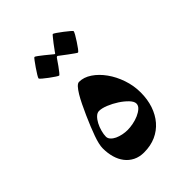

<svg xmlns="http://www.w3.org/2000/svg" viewBox="-131 -445 508 508"><g transform="rotate(-45 122.5 -191.5)"><path d="M212.9 -113.8Q212.9 -87.9 205.6 -66.2Q198.2 -44.4 184.6 -28.6Q170.9 -12.7 151.4 -3.9Q131.8 4.9 106.9 4.9Q89.8 4.9 76.7 -1.7Q63.5 -8.3 54.7 -19.8Q45.9 -31.2 41.5 -46.6Q37.1 -62 37.1 -80.1Q37.1 -94.2 45.7 -118.2Q54.2 -142.1 67.9 -172.9Q74.7 -188 81.3 -201.7Q87.9 -215.3 94.2 -225.8Q100.6 -236.3 106.4 -242.7Q112.3 -249 117.2 -249Q134.8 -249 151.9 -237.5Q168.9 -226.1 182.6 -207Q196.3 -188 204.6 -163.6Q212.9 -139.2 212.9 -113.8ZM184.1 -101.1Q184.1 -108.9 174.8 -118.7Q165.5 -128.4 152.3 -137Q139.2 -145.5 124.8 -151.4Q110.4 -157.2 100.1 -157.2Q93.3 -157.2 86.9 -151.1Q80.6 -145 75.7 -135.7Q70.8 -126.5 67.9 -115.7Q64.9 -105 64.9 -96.2Q64.9 -89.8 69.8 -84.5Q74.7 -79.1 82.5 -75.4Q90.3 -71.8 99.9 -69.8Q109.4 -67.9 118.2 -67.9Q127.4 -67.9 138.9 -70.1Q150.4 -72.3 160.4 -76.7Q170.4 -81.1 177.2 -87.2Q184.1 -93.3 184.1 -101.1ZM202.1 -354Q202.1 -352.1 197.8 -344.2Q193.4 -336.4 187.7 -327.9Q182.1 -319.3 177 -312.5Q171.9 -305.7 169.9 -305.7Q168.9 -305.7 162.4 -310.3Q155.8 -314.9 147.9 -320.8Q139.2 -327.1 127.9 -335.9Q126 -337.9 124.5 -337.9Q123 -337.9 121.1 -335.9Q113.8 -325.2 107.9 -316.9Q102.5 -309.6 97.9 -303.7Q93.3 -297.9 91.8 -297.9Q90.3 -297.9 83.3 -302.5Q76.2 -307.1 68.4 -313Q60.5 -318.8 54.2 -324.2Q47.9 -329.6 47.9 -331.1Q47.9 -333 52.5 -340.6Q57.1 -348.1 63 -356.7Q68.8 -365.2 74 -372.1Q79.1 -378.9 80.1 -378.9Q82.5 -378.9 88.9 -374Q95.2 -369.1 102.1 -363.8Q110.4 -357.4 120.1 -349.1Q123 -346.2 124.5 -346.2Q126 -346.2 127.9 -350.1Q135.3 -360.4 141.6 -368.7Q147 -375.5 151.9 -381.6Q156.7 -387.7 157.7 -387.7Q159.2 -387.7 166.5 -382.8Q173.8 -377.9 181.6 -371.8Q189.5 -365.7 195.8 -360.4Q202.1 -355 202.1 -354Z"/></g></svg>

Font: Scheherazade Rohingya
Style: Regular
Weight: 400
Designer: SIL International
Foundry: SIL International
Version: Version 2.000 (build 440/429)